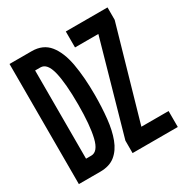

<svg xmlns="http://www.w3.org/2000/svg" viewBox="-161 -834 938 969"><g transform="rotate(-30 308.0 -350.0)"><path d="M24 0V-700H153Q218.5 -700 254.5 -655.5Q290.5 -611 304.8 -532Q319 -453 319 -350Q319 -277 312.2 -213.2Q305.5 -149.5 287.5 -101.8Q269.5 -54 236.2 -27Q203 0 149 0ZM119.5 -93H150Q189.5 -93 205.8 -161.8Q222 -230.5 222 -350Q222 -473.5 205.8 -540.2Q189.5 -607 150.5 -607H119.5ZM337 0V-72.5L488 -607H352V-700H595V-627.5L442 -93H600.5V0Z"/></g></svg>

Font: Overpass Mono SemiBold
Style: Regular
Weight: 600
Monospace: yes
Designer: Delve Withrington, Dave Bailey
Foundry: Delve Fonts LLC
Version: Version 4.000